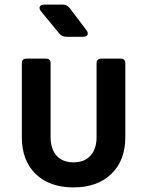

<svg xmlns="http://www.w3.org/2000/svg" viewBox="-20 -805 640 835"><path d="M300 10Q195 10 135 -48.5Q75 -107 75 -208V-530Q75 -550 95 -550H180Q200 -550 200 -530V-209Q200 -157 226 -128Q252 -99 300 -99Q347 -99 373.5 -128Q400 -157 400 -209V-530Q400 -550 420 -550H505Q525 -550 525 -530V-208Q525 -107 464 -48.5Q403 10 300 10ZM268 -645Q250 -645 238 -659L159 -755Q149 -767 153 -776Q157 -785 173 -785H253Q271 -785 283 -770L355 -675Q365 -662 360.5 -653.5Q356 -645 340 -645Z"/></svg>

Font: Pitagon Sans Mono
Style: Bold
Weight: 700
Monospace: yes
Designer: Travis Tran
Foundry: Pitagon
Version: Version 1.001; ttfautohint (v1.8.4.7-5d5b);gftools[0.9.26]